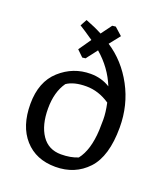

<svg xmlns="http://www.w3.org/2000/svg" viewBox="-132 -798 780 899"><g transform="rotate(20 258.0 -349.0)"><path d="M469 -268Q469 -124 407 -58Q345 8 248 8Q151 8 94.5 -55.5Q38 -119 38 -229.5Q38 -340 103.5 -399Q169 -458 256 -458Q310 -458 353 -431Q320 -513 250 -573Q243 -563 233 -550.5Q223 -538 217 -530L208 -518L192 -516L161 -546L204 -608Q189 -619 162 -636.5Q135 -654 133 -655L151 -688Q196 -671 234 -651L273 -704L290 -706L328 -672Q308 -647 286 -619Q369 -565 419 -472Q469 -379 469 -268ZM383 -224Q384 -241 384 -276.5Q384 -312 374 -358Q318 -396 256.5 -396Q195 -396 160 -372Q123 -320 123 -237.5Q123 -155 156.5 -105.5Q190 -56 253 -56Q301 -56 337 -71Q378 -123 383 -224Z"/></g></svg>

Font: Fenix
Style: Regular
Weight: 400
Designer: Fernando Diaz
Foundry: Fernando Diaz
Version: 004.301